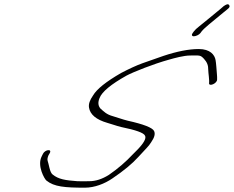

<svg xmlns="http://www.w3.org/2000/svg" viewBox="-20 -867 1083 889"><path d="M908 -714 913.9 -722C924.6 -736 960.7 -765 1014.4 -809L1032.8 -824C1043.7 -832 1046.2 -839 1038.6 -846C1035.1 -849 1028.1 -847 1016.2 -839L998.8 -824C962 -794 933.9 -770 899.9 -743C891 -736 883.2 -729 877.9 -722L872 -714C866.1 -706 867.9 -699 877.5 -699C887.1 -699 902.1 -706 908 -714ZM179 -155 173.1 -143C150.4 -99 186.8 -37 194.9 -31C230.6 -2 280.6 2 373.2 2C417.6 2 464.3 -16 500.6 -41C552.5 -76 592.4 -109 620.3 -140C640.5 -162 653.6 -176 660.2 -183C666.7 -190 674.4 -199 679.7 -208C695.7 -231 699.8 -248 693.1 -261C685.1 -276 644.2 -292 572 -308C543.8 -315 530.5 -321 502.8 -329C472.8 -337 460.6 -351 445.5 -364C434 -377 432.7 -393 440.9 -413C452 -442 494.3 -477 566 -517C595.8 -533 690.3 -571 763.3 -591C787.8 -598 830.9 -610 860.9 -610C905.3 -610 907.1 -613 924.1 -595C938.6 -579 944.7 -565 944.3 -542C944.4 -530 950.3 -494 947.9 -481C949 -465 984.9 -481 985.2 -498C985.7 -507 985.1 -514 984.6 -521C982.9 -542 980.7 -576 978.1 -589C973.9 -613 953.2 -640 900.2 -640C854.6 -640 798.9 -629 736.1 -608C698.5 -595 685.9 -590 639.2 -574C611.7 -564 578.9 -549 540.6 -529C471.4 -489 428.5 -455 410.8 -425C395.4 -403 389.5 -385 392.1 -369C397.2 -337 425 -313 477.3 -298C499 -292 516.4 -285 540.5 -279C609 -265 645.7 -252 651.3 -239C658.6 -227 646.2 -204 613.5 -171C607.5 -165 601.6 -159 595.6 -153C562.9 -118 526 -86 483.7 -57C453.3 -38 423.3 -28 393.3 -28C375.3 -28 355.6 -27 338.1 -28C282.4 -32 250.8 -37 223.7 -59C217.1 -64 212.6 -75 208.9 -90C205.3 -105 202.8 -116 200.7 -122C198.7 -128 199.6 -136 204 -147L210.9 -159C220.8 -179 188.3 -174 179 -155Z"/></svg>

Font: MewTooHand
Style: UltimateItaWide
Weight: 400
Designer: Mew Too, Robert Jablonski
Version: Version 0.77